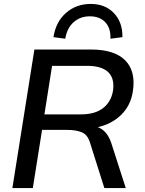

<svg xmlns="http://www.w3.org/2000/svg" viewBox="-20 -957 737 977"><path d="M43 0ZM43 0 155 -705H443Q563 -705 617.5 -649.5Q672 -594 656 -492Q645 -420 597 -373Q549 -326 478 -310Q525 -292 546 -230L620 0H511L438 -231Q426 -271 397 -283.5Q368 -296 322 -296H194L147 0ZM206 -375H392Q463 -375 504 -406.5Q545 -438 555 -495Q564 -558 530.5 -590Q497 -622 423 -622H245ZM312 -760 252 -768Q264 -846 316 -891.5Q368 -937 442 -937Q515 -937 559.5 -890.5Q604 -844 603 -768L542 -760Q544 -814 515.5 -844Q487 -874 437 -874Q388 -874 354.5 -844Q321 -814 312 -760Z"/></svg>

Font: Winston Medium
Style: Italic
Weight: 500
Italic angle: -9°
Designer: Original fonts by Vernon Adams / Changes by Cristiano Sobral
Foundry: Original fonts by Vernon Adams / Changes by Cristiano Sobral
Version: Version 2.503;July 17, 2020;FontCreator 13.0.0.2655 64-bit